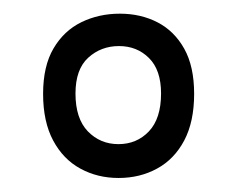

<svg xmlns="http://www.w3.org/2000/svg" viewBox="-20 -642 341 278"><path d="M42.4 -506.1Q42.4 -546.3 57.5 -571.9Q72.5 -597.5 97.9 -609.9Q123.2 -622.2 153.5 -622.2Q183.9 -622.2 208.2 -609.6Q232.5 -597 246.8 -571.4Q261.1 -545.8 261.1 -506.1Q261.1 -465.7 246.7 -438.5Q232.3 -411.4 207.4 -397.9Q182.6 -384.3 151.7 -384.3Q121.1 -384.3 96.3 -397.9Q71.5 -411.4 57 -438.5Q42.4 -465.7 42.4 -506.1ZM89.3 -506.6Q89.3 -470.4 107.2 -451.8Q125.2 -433.3 151.5 -433.3Q178 -433.3 195.6 -451.8Q213.2 -470.4 213.2 -506.6Q213.2 -540.7 195.7 -558Q178.3 -575.3 152.3 -575.3Q126.3 -575.3 107.8 -558.5Q89.3 -541.7 89.3 -506.6Z"/></svg>

Font: Genos Thin
Style: Regular
Weight: 100
Designer: Robert E. Leuschke
Foundry: Robert E. Leuschke
Version: Version 1.010